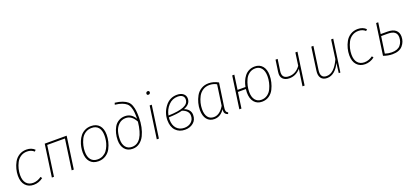

<svg xmlns="http://www.w3.org/2000/svg" viewBox="36 -1821 6230 2911"><g transform="rotate(-20 3151.0 -365.0)"><path d="M320 -531Q402 -531 453 -480L432 -458Q387 -500 319 -500Q261 -500 216.5 -470.5Q172 -441 148 -393.5Q124 -346 112 -296.5Q100 -247 100 -198Q100 -111 139.5 -66Q179 -21 248 -21Q317 -21 382 -68L399 -43Q330 10 247 10Q164 10 114.5 -44.5Q65 -99 65 -198Q65 -252 79 -307.5Q93 -363 121.5 -414.5Q150 -466 201.5 -498.5Q253 -531 320 -531Z M860 0 929 -489H643L574 0H540L614 -520H968L894 0Z M1290 10Q1204 10 1156.5 -44.5Q1109 -99 1109 -198Q1109 -240 1117 -283.5Q1125 -327 1144 -372.5Q1163 -418 1191 -452.5Q1219 -487 1263 -509Q1307 -531 1362 -531Q1448 -531 1495.5 -478Q1543 -425 1543 -327Q1543 -273 1530 -218Q1517 -163 1489.5 -110Q1462 -57 1410 -23.5Q1358 10 1290 10ZM1290 -21Q1337 -21 1375.5 -41.5Q1414 -62 1438 -94Q1462 -126 1478.5 -167Q1495 -208 1501.5 -248Q1508 -288 1508 -326Q1508 -411 1470.5 -456Q1433 -501 1362 -501Q1303 -501 1258 -470.5Q1213 -440 1189.5 -391Q1166 -342 1155 -293Q1144 -244 1144 -196Q1144 -112 1182 -66.5Q1220 -21 1290 -21Z M1844 10Q1761 10 1716 -44.5Q1671 -99 1671 -188Q1671 -245 1684 -297.5Q1697 -350 1722.5 -395.5Q1748 -441 1793.5 -468.5Q1839 -496 1897 -496Q2002 -496 2059 -395V-403Q2059 -466 2055 -505.5Q2051 -545 2037 -584.5Q2023 -624 1996.5 -647Q1970 -670 1925 -687Q1880 -704 1814 -711L1823 -740Q1895 -732 1944 -713Q1993 -694 2022.5 -668.5Q2052 -643 2067.5 -600.5Q2083 -558 2088 -514Q2093 -470 2093 -402Q2093 -324 2078 -252.5Q2063 -181 2034 -121.5Q2005 -62 1956 -26Q1907 10 1844 10ZM1844 -21Q2021 -21 2056 -351Q1996 -465 1899 -465Q1832 -465 1786.5 -422Q1741 -379 1723.5 -319Q1706 -259 1706 -188Q1706 -111 1742 -66Q1778 -21 1844 -21Z M2347 -679Q2322 -679 2322 -704Q2322 -716 2330.5 -725Q2339 -734 2353 -734Q2364 -734 2371 -727.5Q2378 -721 2378 -710Q2378 -697 2369.5 -688Q2361 -679 2347 -679ZM2341 -520 2267 0H2233L2307 -520Z M2750 -531Q2812 -531 2849.5 -501.5Q2887 -472 2887 -422Q2887 -330 2775 -289Q2821 -275 2849.5 -241.5Q2878 -208 2878 -161Q2878 -80 2823 -35Q2768 10 2689 10Q2596 10 2539.5 -49.5Q2483 -109 2483 -216Q2483 -335 2557 -433Q2631 -531 2750 -531ZM2750 -501Q2663 -501 2602 -436.5Q2541 -372 2523 -279Q2689 -283 2771 -317Q2853 -351 2853 -421Q2853 -459 2826 -480Q2799 -501 2750 -501ZM2740 -278Q2657 -255 2519 -251Q2517 -227 2517 -216Q2517 -124 2563.5 -72.5Q2610 -21 2689 -21Q2756 -21 2799.5 -59.5Q2843 -98 2843 -160Q2843 -242 2740 -278Z M3259 -531Q3338 -531 3415 -488L3360 -110Q3353 -72 3359 -49Q3365 -26 3390 -15L3380 10Q3349 0 3334.5 -22Q3320 -44 3326 -89Q3262 10 3161 10Q3085 10 3042 -43.5Q2999 -97 2999 -193Q2999 -249 3013.5 -305Q3028 -361 3057 -413.5Q3086 -466 3138.5 -498.5Q3191 -531 3259 -531ZM3261 -502Q3202 -502 3156 -472Q3110 -442 3084.5 -394Q3059 -346 3046.5 -295Q3034 -244 3034 -194Q3034 -110 3068 -65.5Q3102 -21 3164 -21Q3259 -21 3331 -141L3378 -472Q3326 -502 3261 -502Z M4004 -531Q4082 -531 4127.5 -477.5Q4173 -424 4173 -327Q4173 -274 4160 -218.5Q4147 -163 4120.5 -110Q4094 -57 4045 -23.5Q3996 10 3931 10Q3851 10 3805 -45Q3759 -100 3759 -198Q3759 -228 3763 -255H3635L3599 0H3565L3639 -520H3673L3640 -286H3768Q3777 -333 3794.5 -375Q3812 -417 3840 -453Q3868 -489 3910 -510Q3952 -531 4004 -531ZM3931 -21Q3986 -21 4028 -51Q4070 -81 4093 -129Q4116 -177 4127 -227Q4138 -277 4138 -326Q4138 -410 4102 -455.5Q4066 -501 4003 -501Q3947 -501 3904.5 -470Q3862 -439 3839.5 -390.5Q3817 -342 3806 -292.5Q3795 -243 3795 -196Q3795 -112 3831.5 -66.5Q3868 -21 3931 -21Z M4692 -520 4618 0H4584L4623 -269Q4548 -182 4442 -182Q4375 -182 4337.5 -219.5Q4300 -257 4311 -331L4338 -520H4372L4345 -333Q4328 -213 4447 -213Q4556 -213 4629 -314L4658 -520Z M4980 10Q4915 10 4883.5 -32Q4852 -74 4863 -150L4915 -520H4949L4897 -150Q4878 -21 4984 -21Q5105 -21 5193 -216L5235 -520H5269L5195 0H5169L5188 -158Q5154 -82 5100 -36Q5046 10 4980 10Z M5666 -531Q5748 -531 5799 -480L5778 -458Q5733 -500 5665 -500Q5607 -500 5562.5 -470.5Q5518 -441 5494 -393.5Q5470 -346 5458 -296.5Q5446 -247 5446 -198Q5446 -111 5485.5 -66Q5525 -21 5594 -21Q5663 -21 5728 -68L5745 -43Q5676 10 5593 10Q5510 10 5460.5 -44.5Q5411 -99 5411 -198Q5411 -252 5425 -307.5Q5439 -363 5467.5 -414.5Q5496 -466 5547.5 -498.5Q5599 -531 5666 -531Z M6076 -339Q6166 -339 6209.5 -301Q6253 -263 6253 -196Q6253 -113 6199.5 -51.5Q6146 10 6034 10Q5965 10 5889 -17L5961 -520H5995L5969 -339ZM6034 -21Q6131 -21 6174 -73Q6217 -125 6217 -197Q6217 -308 6074 -308H5965L5926 -39Q5980 -21 6034 -21Z"/></g></svg>

Font: Fira Sans UltraLight
Style: Italic
Weight: 200
Italic angle: -8°
Designer: Carrois Corporate & Edenspiekermann AG
Foundry: Carrois Corporate GbR & Edenspiekermann AG
Version: Version 4.203;PS 004.203;hotconv 1.0.88;makeotf.lib2.5.64775